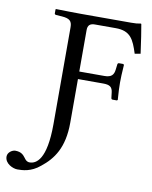

<svg xmlns="http://www.w3.org/2000/svg" viewBox="-191 -716 758 955"><g transform="rotate(10 188.0 -238.5)"><path d="M101 -81C101 99 50 127 17 127C3 127 -4 119 -11 109C-21 96 -32 82 -63 82C-77 82 -101 96 -101 118C-101 154 -59 172 -37 172C-12 172 32 171 77 133C135 87 182 25 182 -103V-323H309C343 -323 356 -314 359 -285L362 -260C362 -257 364 -252 369 -252H391L395 -255C392 -295 391 -322 391 -342C391 -362 392 -392 395 -432L391 -436H369C365 -436 362 -432 362 -428L359 -403C356 -375 344 -361 309 -361H182V-571C182 -595 194 -605 218 -605H323C398 -605 416 -565 438 -496L467 -501C462 -542 447 -638 445 -646C445 -648 444 -649 441 -649C424 -646 419 -645 394 -645H141C102 -645 61 -646 14 -647L12 -645V-625C12 -622 13 -619 20 -618L50 -616C88 -613 101 -602 101 -571Z"/></g></svg>

Font: Libertinus Math
Style: Regular
Weight: 400
Designer: Philipp H. Poll, Khaled Hosny
Foundry: Caleb Maclennan
Version: Version 7.050;RELEASE